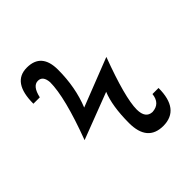

<svg xmlns="http://www.w3.org/2000/svg" viewBox="-193 -852 1005 1005"><g transform="rotate(-45 309.5 -350.0)"><path d="M448.7 10.7Q331.1 10.7 331.1 -127.9Q331.5 -252.9 362.3 -327.6L103.5 -228.5Q190.4 -460.4 190.4 -570.8Q186.5 -621.1 150.4 -621.1Q111.3 -621.1 96.2 -552.7H48.8Q48.8 -710.9 158.2 -710.9Q266.1 -710.9 266.1 -587.4Q266.1 -458 222.7 -350.6L492.2 -456.1Q409.7 -235.8 409.7 -148.4Q410.2 -83.5 459 -81.1Q518.6 -84.5 525.4 -147.9H570.3Q570.3 9.3 448.7 10.7Z"/></g></svg>

Font: Kelvinch
Style: Bold
Weight: 700
Designer: Paul James Miller
Foundry: High-Logic / Made with FontCreator
Version: Version 3.501;March 28, 2021;FontCreator 13.0.0.2683 64-bit